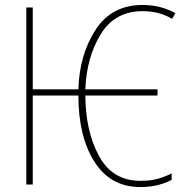

<svg xmlns="http://www.w3.org/2000/svg" viewBox="-20 -744 752 774"><path d="M672 -19V-45Q649 -33 618.5 -24Q588 -15 546 -15Q434 -15 379.5 -114.5Q325 -214 324 -359H615V-384H324Q329 -513 386 -606Q443 -699 555 -699Q584 -699 613.5 -692.5Q643 -686 674 -668L687 -691Q627 -724 555 -724Q430 -724 365 -623.5Q300 -523 296 -384H112V-714H86V0H112V-359H296Q296 -193 361 -91.5Q426 10 545 10Q585 10 616.5 2Q648 -6 672 -19Z"/></svg>

Font: Noto Sans Display SemiCondensed Thin
Style: Regular
Weight: 250
Width: 4
Designer: Monotype Design team
Foundry: Monotype Imaging Inc.
Version: 1.000